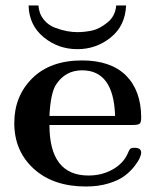

<svg xmlns="http://www.w3.org/2000/svg" viewBox="-20 -673 567 699"><path d="M84 -653H120Q122 -623 139 -602Q156 -581 180.5 -572Q205 -563 224.5 -559.5Q244 -556 262 -556Q287 -556 314 -561.5Q341 -567 370.5 -590.5Q400 -614 403 -653H439Q436 -579 383 -536.5Q330 -494 262 -494Q192 -494 139 -537.5Q86 -581 84 -653ZM32 -225Q32 -323 97.5 -388Q163 -453 279 -453Q382 -453 438 -399Q494 -343 494 -245Q494 -226 487.5 -222Q481 -218 462 -218H160Q160 -34 302 -34Q351 -34 390 -56Q429 -78 445 -114Q450 -127 454 -131Q458 -135 470 -135Q494 -135 494 -117Q494 -110 488.5 -97.5Q483 -85 468.5 -66.5Q454 -48 432.5 -32Q411 -16 374.5 -5Q338 6 293 6Q174 6 103 -58.5Q32 -123 32 -225ZM160 -251H399Q394 -417 279 -417Q218 -417 184 -365Q164 -334 160 -251Z"/></svg>

Font: CMU Serif
Style: Bold
Weight: 700
Version: Version 0.7.0